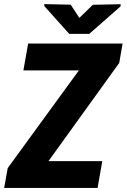

<svg xmlns="http://www.w3.org/2000/svg" viewBox="-38 -925 623 945"><path d="M465.3 -131.8 442.4 0H19L42.5 -131.8ZM548.8 -615.2 105.5 0H-17.6L0 -97.7L446.8 -710.9H565.4ZM513.2 -710.9 490.2 -578.6H77.1L100.6 -710.9ZM310.1 -901.9 352.5 -836.9 418.9 -901.4 555.7 -904.3V-894L401.4 -758.3H302.7L180.2 -895L179.7 -904.8Z"/></svg>

Font: Roboto Condensed Black
Style: Italic
Weight: 900
Italic angle: -12°
Designer: Christian Robertson
Foundry: Google
Version: Version 3.008; 2023